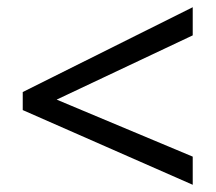

<svg xmlns="http://www.w3.org/2000/svg" viewBox="-20 -628 598 532"><path d="M514 -116 43 -323V-373L514 -608V-530L137 -352L514 -194Z"/></svg>

Font: Noto Sans Adlam
Style: Regular
Weight: 400
Designer: Mark Jamra, Neil Patel
Foundry: JamraPatel LLC
Version: Version 3.001